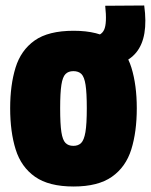

<svg xmlns="http://www.w3.org/2000/svg" viewBox="-20 -669 549 699"><path d="M17 -275Q17 -359 36.5 -422.5Q56 -486 106 -521.5Q156 -557 248 -557Q339 -557 389 -521.5Q439 -486 458.5 -422.5Q478 -359 478 -275Q478 -189 458 -125Q438 -61 387.5 -25.5Q337 10 248 10Q158 10 107.5 -25.5Q57 -61 37 -125Q17 -189 17 -275ZM199 -275Q199 -217 203.5 -188Q208 -159 218.5 -148.5Q229 -138 247 -138Q265 -138 275.5 -148.5Q286 -159 291 -188Q296 -217 296 -275Q296 -331 291.5 -360Q287 -389 276.5 -399.5Q266 -410 247 -410Q229 -410 218.5 -399.5Q208 -389 203.5 -360Q199 -331 199 -275ZM306 -423V-537H315Q348 -537 359 -560.5Q370 -584 363 -648L505 -649Q521 -533 476 -478Q431 -423 324 -423Z"/></svg>

Font: Georama SemiCondensed ExtraBold
Style: Regular
Weight: 800
Width: 4
Designer: Jean-Baptiste Levee
Foundry: Production Type
Version: Version 1.000